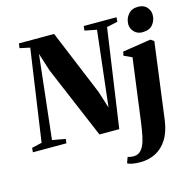

<svg xmlns="http://www.w3.org/2000/svg" viewBox="-158 -915 1313 1311"><g transform="rotate(-15 498.5 -259.0)"><path d="M-18 0 -15.5 -30.5 56 -47 149.5 -695 77.5 -710.5 82.5 -743H331L522 -281.5L560 -161L621.5 -695L537 -711.5L540.5 -743H772L769.5 -711.5L692.5 -695L592.5 0H452.5L236.5 -510.5L196 -638.5L129.5 -47L222.5 -30.5L219 0ZM908.5 20.5Q897.5 102 864.2 154Q831 206 782 230.8Q733 255.5 674.5 255.5Q646 255.5 621.8 251.5Q597.5 247.5 583.5 239L598.5 198Q607 201 618.5 202.8Q630 204.5 638.5 204.5Q664 204.5 681.8 191.5Q699.5 178.5 711.8 153Q724 127.5 732 89.8Q740 52 747 2.5L807 -450.5L750 -477L755.5 -504.5L955.5 -535.5L979.5 -519ZM917.5 -598Q881 -598 858.8 -622.2Q836.5 -646.5 837 -677Q838 -716.5 862.5 -745.2Q887 -774 931.5 -774Q973.5 -774 994.5 -749Q1015.5 -724 1015 -695Q1015 -656.5 991 -627.2Q967 -598 917.5 -598Z"/></g></svg>

Font: Merriweather 96pt Black
Style: Italic
Weight: 900
Italic angle: -7.8°
Version: Version 2.101